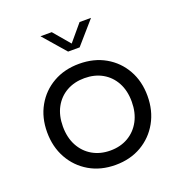

<svg xmlns="http://www.w3.org/2000/svg" viewBox="-134 -853 923 978"><g transform="rotate(-20 328.0 -364.5)"><path d="M328 9.5Q248 9.5 186.8 -26.2Q125.5 -62 90.8 -124.2Q56 -186.5 56 -266Q56 -345.5 90.8 -407Q125.5 -468.5 186.8 -503.5Q248 -538.5 328 -538.5Q408 -538.5 469.2 -503.5Q530.5 -468.5 565.2 -407Q600 -345.5 600 -266Q600 -186.5 565.2 -124.2Q530.5 -62 469.2 -26.2Q408 9.5 328 9.5ZM328 -68.5Q383 -68.5 425 -93Q467 -117.5 490.8 -162Q514.5 -206.5 514.5 -266Q514.5 -325.5 490.8 -369.2Q467 -413 425 -436.8Q383 -460.5 328 -460.5Q273.5 -460.5 231.2 -436.8Q189 -413 165.2 -369.2Q141.5 -325.5 141.5 -266Q141.5 -206.5 165.2 -162Q189 -117.5 231.2 -93Q273.5 -68.5 328 -68.5ZM191.5 -737.5H252.5L341 -633H315.5L403.5 -737.5H465.5L359.5 -616H297Z"/></g></svg>

Font: Epilogue
Style: Regular
Weight: 400
Designer: Tyler Finck
Foundry: Etcetera Type Co
Version: Version 2.112